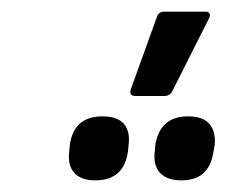

<svg xmlns="http://www.w3.org/2000/svg" viewBox="-20 -881 389 330"><path d="M213 -716Q201 -716 205 -728L249 -850Q252 -861 262 -861H334Q338 -861 340 -858Q342 -855 339 -849L277 -726Q273 -716 262 -716ZM144 -571Q119 -571 107.5 -584Q96 -597 99 -621L100 -632Q107 -681 156 -681Q182 -681 193 -668Q204 -655 201 -632L200 -621Q193 -571 144 -571ZM292 -571Q267 -571 255 -584Q243 -597 246 -621L247 -632Q255 -681 303 -681Q329 -681 340 -668Q351 -655 349 -632L347 -621Q340 -571 292 -571Z"/></svg>

Font: Sofia Sans Condensed SemiBold
Style: Italic
Weight: 600
Italic angle: -9°
Version: Version 4.100